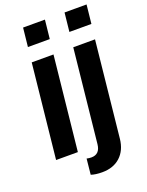

<svg xmlns="http://www.w3.org/2000/svg" viewBox="-171 -868 848 1109"><g transform="rotate(-20 252.5 -313.0)"><path d="M191.4 148.4 201.2 52.2Q214.8 55.7 230 55.7Q282.2 55.7 288.6 -3.9L348.6 -578.1H482.4L420.9 11.2Q413.6 79.6 371.1 118.7Q328.6 157.7 259.8 157.7Q218.8 157.7 191.4 148.4ZM357.9 -668.9 370.1 -784.2H505.4L493.2 -668.9ZM32.7 0 93.3 -578.1H227.1L166.5 0ZM103 -668.9 115.2 -784.2H249.5L237.3 -668.9Z"/></g></svg>

Font: Oswald
Style: Medium
Weight: 500
Designer: Vernon Adams
Foundry: Vernon Adams
Version: 3.0; ttfautohint (v0.94.23-7a4d-dirty) -l 8 -r 50 -G 150 -x 